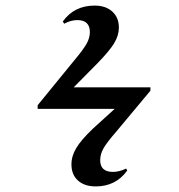

<svg xmlns="http://www.w3.org/2000/svg" viewBox="-20 -601 640 688"><path d="M323 67Q283 67 259.5 46Q236 25 236 -12Q236 -42 253.5 -71Q271 -100 313 -140L391 -211H115V-224L244 -382Q280 -425 291 -445.5Q302 -466 302 -486Q302 -529 257 -529Q234 -529 210 -516L205 -524Q246 -581 319 -581Q359 -581 382.5 -559.5Q406 -538 406 -502Q406 -474 389 -446Q372 -418 329 -374L244 -288H519V-276L398 -131Q364 -92 351.5 -70.5Q339 -49 339 -27Q339 15 385 15Q407 15 432 3L436 10Q395 67 323 67Z"/></svg>

Font: Literata 72pt SemiBold
Style: Regular
Weight: 600
Designer: Latin by Veronika Burian and Jose Scaglione. Greek by Irene Vlachou. Cyrillic by Vera Evstafieva.
Foundry: TypeTogether
Version: Version 3.002